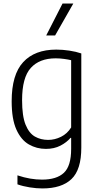

<svg xmlns="http://www.w3.org/2000/svg" viewBox="-20 -828 550 1078"><path d="M218 230Q185 230 147 224Q109 218 78 207V156.5Q115.5 169 149.8 174.8Q184 180.5 216 180.5Q298 180.5 338.8 142.2Q379.5 104 379.5 8V-54H376Q354.5 -28.5 319.2 -10.2Q284 8 237.5 8Q186 8 142.2 -17Q98.5 -42 72 -100.5Q45.5 -159 45.5 -259.5Q45.5 -409 110.2 -479.2Q175 -549.5 296 -549.5Q331.5 -549.5 369.5 -543.8Q407.5 -538 436.5 -528V1Q436.5 125 381.2 177.5Q326 230 218 230ZM250.5 -42.5Q287.5 -42.5 322.8 -60Q358 -77.5 379.5 -112.5V-490Q363 -494 339.5 -497.2Q316 -500.5 292.5 -500.5Q201.5 -500.5 152.8 -446.5Q104 -392.5 104 -265.5Q104 -176.5 123.5 -128.2Q143 -80 176 -61.2Q209 -42.5 250.5 -42.5ZM239.5 -629 331 -808H391.5L289.5 -629Z"/></svg>

Font: Encode Sans Semi Condensed Light
Style: Regular
Weight: 300
Width: 4
Designer: Multiple Designers
Foundry: Impallari Type
Version: Version 3.000; ttfautohint (v1.8.3) -l 8 -r 50 -G 200 -x 14 